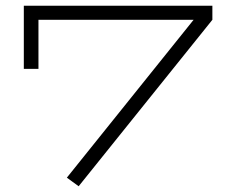

<svg xmlns="http://www.w3.org/2000/svg" viewBox="-20 -636 798 669"><path d="M661 -575 720 -567 254 13 213 -17ZM720 -616V-567H114V-396H63V-616Z"/></svg>

Font: BioRhyme SemiExpanded Light
Style: Regular
Weight: 300
Width: 6
Designer: Aoife Mooney
Foundry: Aoife Mooney Type
Version: Version 1.600;gftools[0.9.33]